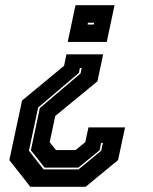

<svg xmlns="http://www.w3.org/2000/svg" viewBox="-20 -720 590 740"><path d="M377.5 -510.5 355.5 -406.5 193 -273 171.5 -172 196 -141.5H271L308.5 -172L321 -229H462L435 -103L310 0H97L16 -103L65 -332.5L227 -466.5L236 -510.5ZM295 -458H288L284 -439L127 -305.5L91.5 -139L148 -67H282.5L370 -139L376.5 -169H369.5L364 -141L282 -74H152L99 -141L133.5 -303.5L290.5 -437ZM421.5 -700 391.5 -558.5H241L271 -700ZM343 -632.5H319L317.5 -625.5H341.5Z"/></svg>

Font: Tourney Condensed ExtraBold
Style: Italic
Weight: 800
Width: 3
Italic angle: -12°
Designer: Tyler Finck
Foundry: Etcetera Type Co
Version: Version 1.010; ttfautohint (v1.8.3)